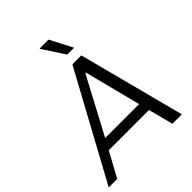

<svg xmlns="http://www.w3.org/2000/svg" viewBox="-273 -1032 1168 1168"><g transform="rotate(-45 311.5 -447.5)"><path d="M602 0H521L479 -160H133L46 0H-27L346 -686H423ZM364 -592 170 -228H462L369 -592ZM425 -750H366L273 -892V-895H350Z"/></g></svg>

Font: Chivo Light Italic
Style: Regular
Weight: 300
Italic angle: -8.05°
Designer: Hector Gatti
Foundry: Omnibus-Type
Version: Version 1.007